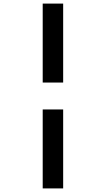

<svg xmlns="http://www.w3.org/2000/svg" viewBox="-20 -830 590 1070"><path d="M218 -370V-810H332V-370ZM218 220V-220H332V220Z"/></svg>

Font: M PLUS Code Latin SemiExpanded SemiBold
Style: Regular
Weight: 600
Width: 6
Designer: Coji Morishita
Foundry: UNDERFOREST DESIGN
Version: Version 1.002; ttfautohint (v1.8.3)